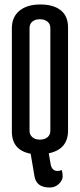

<svg xmlns="http://www.w3.org/2000/svg" viewBox="-20 -680 357 858"><path d="M33 -92V-554Q33 -604 67 -632Q101 -660 160 -660Q219 -660 251.5 -634Q284 -608 284 -558V-96Q284 -13 198 5L206 52Q211 84 237 84Q245 84 256 80Q260 92 260 108.5Q260 125 243.5 141.5Q227 158 202 158Q142 158 134 107L117 7Q33 -9 33 -92ZM112 -554V-96Q112 -78 124.5 -67Q137 -56 158 -56Q179 -56 192 -66.5Q205 -77 205 -96V-554Q205 -573 192 -583.5Q179 -594 158 -594Q137 -594 124.5 -583.5Q112 -573 112 -554Z"/></svg>

Font: Medula One
Style: Regular
Weight: 400
Designer: Luciano Vergara
Foundry: Luciano Vergara
Version: Version 1.002